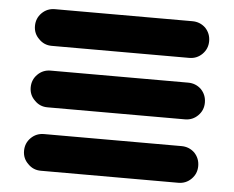

<svg xmlns="http://www.w3.org/2000/svg" viewBox="-45 -631 830 682"><g transform="rotate(5 369.5 -290.0)"><path d="M58.6 -67.4Q58.6 -94.7 77.6 -113.8Q96.7 -132.8 124 -132.8H614.3Q641.6 -132.8 661.1 -114.3Q679.7 -94.7 679.7 -67.4Q679.7 -40 660.6 -21Q641.6 -2 614.3 -2H124Q96.7 -2 78.1 -21.5Q58.6 -40 58.6 -67.4ZM58.6 -512.7Q58.6 -540 77.6 -559.1Q96.7 -578.1 124 -578.1H614.3Q641.6 -578.1 661.1 -559.6Q679.7 -540 679.7 -512.7Q679.7 -485.4 660.6 -466.3Q641.6 -447.3 614.3 -447.3H124Q96.7 -447.3 78.1 -466.8Q58.6 -485.4 58.6 -512.7ZM62.5 -293.9Q62.5 -321.3 81.5 -340.3Q100.6 -359.4 127.9 -359.4H618.2Q645.5 -359.4 665 -340.8Q683.6 -321.3 683.6 -293.9Q683.6 -266.6 664.6 -247.6Q645.5 -228.5 618.2 -228.5H127.9Q100.6 -228.5 82 -248Q62.5 -266.6 62.5 -293.9Z"/></g></svg>

Font: Nico Moji
Style: Regular
Weight: 400
Version: Version 1.02